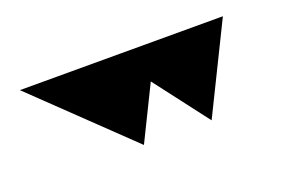

<svg xmlns="http://www.w3.org/2000/svg" viewBox="-47 -839 703 479"><g transform="rotate(-20 304.0 -599.0)"><path d="M25.9 -716.3H564.9L449.7 -481.9L340.3 -625L270 -481.9Z"/></g></svg>

Font: Donpoligrafbum
Style: Bold
Weight: 700
Designer: Sasha Pavljenko
Version: Version 1.002;Fontself Maker 3.5.8